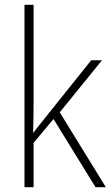

<svg xmlns="http://www.w3.org/2000/svg" viewBox="-20 -780 462 800"><path d="M120 -375Q120 -302 118 -227H119Q132 -244 143.5 -258.5Q155 -273 168 -289L360 -529H405L229 -312L421 0H378L203 -284L120 -185V0H82V-760H120Z"/></svg>

Font: Noto Sans Sinhala SemiCondensed ExtraLight
Style: Regular
Weight: 200
Width: 4
Designer: Jelle Bosma - Monotype Design Team
Foundry: Monotype Imaging Inc.
Version: Version 2.006; ttfautohint (v1.8.4.7-5d5b)